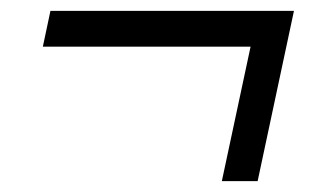

<svg xmlns="http://www.w3.org/2000/svg" viewBox="-20 -334 607 354"><path d="M73 -314H522L455 0H389L442 -248H59Z"/></svg>

Font: Red Hat Text
Style: Italic
Weight: 400
Italic angle: -12°
Designer: Pentagram / MCKL
Foundry: Pentagram / MCKL
Version: Version 1.005; Red Hat Text Italic